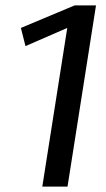

<svg xmlns="http://www.w3.org/2000/svg" viewBox="-20 -688 390 708"><path d="M229 0H136L228 -585L74 -518L57 -585L255 -668H334Z"/></svg>

Font: Rambla
Style: Italic
Weight: 400
Italic angle: -12°
Designer: Martin Sommaruga
Foundry: Martin Sommaruga
Version: Version 1.001